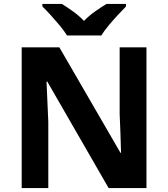

<svg xmlns="http://www.w3.org/2000/svg" viewBox="-20 -954 853 974"><path d="M723 0H531L220 -540H216Q218 -489 220.5 -438Q223 -387 225 -336V0H90V-714H281L591 -179H594Q593 -229 591 -278Q589 -327 587 -376V-714H723ZM320 -774Q306 -797 283.5 -824Q261 -851 237.5 -877Q214 -903 195 -921V-934H294Q320 -918 350 -896.5Q380 -875 406 -848Q432 -875 463 -896.5Q494 -918 520 -934H619V-921Q601 -903 577 -877Q553 -851 530.5 -824Q508 -797 494 -774Z"/></svg>

Font: Noto Sans Bengali UI
Style: Bold
Weight: 700
Designer: Jelle Bosma - Monotype Design Team
Foundry: Monotype Imaging Inc.
Version: Version 2.003; ttfautohint (v1.8.4.7-5d5b)